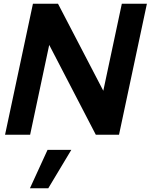

<svg xmlns="http://www.w3.org/2000/svg" viewBox="-20 -720 805 1026"><path d="M156 -700H290L532 -235L631 -700H765L616 0H492L243 -480L141 0H7ZM234 81H361L238 286H140Z"/></svg>

Font: Red Hat Display
Style: Bold Italic
Weight: 700
Italic angle: -12°
Designer: Pentagram / MCKL
Foundry: Pentagram / MCKL
Version: Version 1.003; Red Hat Display Bold Italic